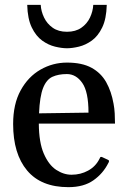

<svg xmlns="http://www.w3.org/2000/svg" viewBox="-20 -751 523 785"><path d="M259.8 14.2Q147.9 14.2 90.8 -54Q33.7 -122.1 33.7 -244.1Q33.7 -325.7 64.5 -381.6Q95.2 -437.5 145.5 -466.3Q195.8 -495.1 253.9 -495.1Q315.4 -495.1 354.2 -473.9Q393.1 -452.6 414.3 -414.8Q435.5 -377 444.3 -326.7Q447.8 -308.1 449 -287.6Q450.2 -267.1 450.2 -245.6H138.7Q139.2 -168.5 159.2 -122.6Q179.2 -76.7 209.7 -56.6Q240.2 -36.6 272.5 -36.6Q309.6 -36.6 340.3 -53.5Q371.1 -70.3 386.7 -101.6Q388.2 -104.5 389.6 -107.4Q391.1 -110.4 396 -109.4L420.4 -98.1Q425.8 -96.2 425.8 -92.3Q425.8 -90.3 424.8 -88.1Q423.8 -85.9 422.9 -84.5Q401.4 -41.5 361.8 -13.7Q322.3 14.2 259.8 14.2ZM139.6 -287.6 341.8 -290.5Q341.8 -375.5 316.4 -411.9Q291 -448.2 253.4 -448.2Q218.8 -448.2 194.3 -437Q169.9 -425.8 156.2 -391.4Q142.6 -356.9 139.6 -287.6ZM253.9 -553.7Q232.4 -553.7 205.1 -560.3Q177.7 -566.9 152.3 -585.2Q127 -603.5 109.9 -638.7Q92.8 -673.8 91.3 -731H146.5Q147.9 -704.6 160.2 -679.2Q172.4 -653.8 195.6 -637.5Q218.8 -621.1 253.9 -621.1Q289.1 -621.1 312.5 -637.5Q335.9 -653.8 347.9 -679.2Q359.9 -704.6 361.3 -731H416.5Q415 -673.8 397.9 -638.7Q380.9 -603.5 355.5 -585.2Q330.1 -566.9 302.7 -560.3Q275.4 -553.7 253.9 -553.7Z"/></svg>

Font: Gelasio
Style: Regular
Weight: 400
Designer: Eben Sorkin
Foundry: Eben Sorkin
Version: Version 1.008